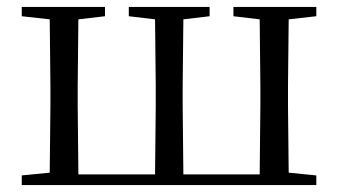

<svg xmlns="http://www.w3.org/2000/svg" viewBox="-20 -536 980 556"><path d="M167 0H896V-28L816 -36L814 -229V-288L816 -480L896 -489V-516H656V-489L732 -480L734 -288V-229L732 -31H511L509 -229V-288L511 -480L587 -489V-516H353V-489L429 -480L431 -288V-229L429 -31H207L205 -229V-288L207 -480L284 -489V-516H43V-489L124 -480L126 -288V-229L124 -36L43 -28V0Z"/></svg>

Font: Noto Serif CJK KR
Style: Regular
Weight: 400
Designer: Ryoko NISHIZUKA 西塚涼子 (kana & ideographs); Frank Grießhammer (Latin, Greek & Cyrillic); Wenlong ZHANG 张文龙 (bopomofo); San
Foundry: Adobe
Version: Version 2.001;hotconv 1.1.0;makeotfexe 2.6.0